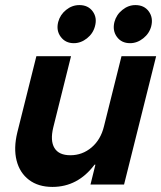

<svg xmlns="http://www.w3.org/2000/svg" viewBox="-20 -719 628 748"><path d="M184.2 9.2Q129.2 9.2 92.9 -18.3Q56.7 -45.8 44.6 -93.8Q32.5 -141.7 47.5 -203.3L121.7 -500H256.7L187.5 -222.5Q175 -170.8 192.1 -142.5Q209.2 -114.2 254.2 -114.2Q300.8 -114.2 336.7 -144.6Q372.5 -175 385 -226.7L453.3 -500H588.3L463.3 0H332.5L351.7 -77.5H348.3Q283.3 9.2 184.2 9.2ZM486.7 -550.8Q453.3 -550.8 435.4 -575.4Q417.5 -600 425.8 -633.3Q433.3 -661.7 456.7 -680.4Q480 -699.2 507.5 -699.2Q541.7 -699.2 559.6 -674.6Q577.5 -650 569.2 -616.7Q561.7 -588.3 537.9 -569.6Q514.2 -550.8 486.7 -550.8ZM267.5 -550.8Q235 -550.8 216.7 -575.4Q198.3 -600 206.7 -633.3Q214.2 -661.7 237.5 -680.4Q260.8 -699.2 289.2 -699.2Q323.3 -699.2 341.2 -674.6Q359.2 -650 350 -616.7Q342.5 -588.3 318.8 -569.6Q295 -550.8 267.5 -550.8Z"/></svg>

Font: Funnel Sans Light
Style: Bold Italic
Weight: 700
Italic angle: -14.036°
Version: Version 1.000